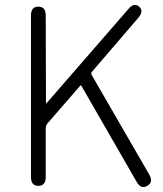

<svg xmlns="http://www.w3.org/2000/svg" viewBox="-20 -756 663 781"><path d="M136 0Q106 0 106 -36V-693Q106 -729 136 -729Q166 -729 166 -693L167 -338Q167 -333 170 -337L502 -719Q525 -747 546 -729Q566 -711 543 -684L354 -464Q349 -458 353 -451L587 -46Q605 -15 579 0Q554 15 536 -16L311 -407Q309 -411 306 -407L174 -255Q166 -246 166 -234V-36Q166 0 136 0Z"/></svg>

Font: Resource Han Rounded JP Light
Style: Regular
Weight: 300
Designer: Cyano Hao (round all glyphs); Ryoko NISHIZUKA 西塚涼子 (kana, bopomofo & ideographs); Paul D. Hunt (Latin, Greek & Cyrillic)
Foundry: Cyano Hao
Version: 0.990